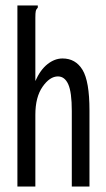

<svg xmlns="http://www.w3.org/2000/svg" viewBox="-20 -686 390 706"><path d="M44 -666H119V-658Q113 -652 111.5 -645Q110 -638 110 -621V-388Q128 -429 154.5 -450Q181 -471 210 -471Q258 -471 283.5 -429Q309 -387 309 -280V0H244V-278Q244 -347 231 -376Q218 -405 193 -405Q163 -405 136.5 -367Q110 -329 110 -264V0H44Z"/></svg>

Font: Inconsolata ExtraCondensed Medium
Style: Regular
Weight: 500
Width: 2
Monospace: yes
Designer: Raph Levien, Cyreal, Brenton Simpson
Foundry: Raph Levien, Cyreal, Google
Version: Version 3.001; ttfautohint (v1.8.2.53-6de2)